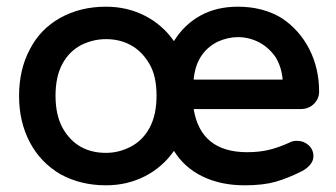

<svg xmlns="http://www.w3.org/2000/svg" viewBox="-20 -536 1004 574"><path d="M879 -210H559Q580 -81 719 -81Q755 -81 784 -88Q813 -95 846 -110Q854 -115 868 -115Q888 -115 902.5 -102Q917 -89 917 -69Q917 -45 886 -26Q841 -3 803.5 7.5Q766 18 711 18Q640 18 585.5 -8.5Q531 -35 500 -85Q466 -36 413 -9Q360 18 297 18Q221 18 161 -15Q101 -50 69 -111Q37 -172 37 -249Q37 -328 69 -388Q100 -449 160 -482.5Q220 -516 297 -516Q360 -516 413 -489Q466 -462 500 -413Q530 -462 578.5 -489Q627 -516 691 -516Q766 -516 822 -482Q875 -447 904.5 -389.5Q934 -332 934 -262Q934 -241 918.5 -225.5Q903 -210 879 -210ZM168 -152Q210 -79 297 -79Q335 -79 370 -97Q407 -116 427.5 -154.5Q448 -193 448 -250Q448 -310 426 -346Q405 -382 372 -400.5Q339 -419 297 -419Q259 -419 224 -402Q187 -383 166.5 -345Q146 -307 146 -250Q146 -191 168 -152ZM825 -298Q822 -335 804 -365Q783 -395 753.5 -410Q724 -425 691 -425Q661 -425 630 -411Q566 -378 559 -298Z"/></svg>

Font: 寒蝉全圆体 Bold
Style: Regular
Weight: 700
Designer: Warren2060
      Designed by Motoya company      

      [Varela Round]
      Joe Prince(Latin component); Avraham Cornf
Foundry: ChillType
Version: Version 3.200